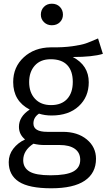

<svg xmlns="http://www.w3.org/2000/svg" viewBox="-20 -801 574 1034"><path d="M259 -665Q234 -665 217 -681.5Q200 -698 200 -722Q200 -747 216.5 -764Q233 -781 259 -781Q286 -781 302.5 -764Q319 -747 319 -722Q319 -698 302.5 -681.5Q286 -665 259 -665ZM318 -91Q398 -91 447.5 -50Q497 -9 497 54Q497 131 436.5 172Q376 213 256 213Q136 213 81.5 177.5Q27 142 27 72Q27 32 51.5 0Q76 -32 115 -50Q82 -77 82 -118Q82 -173 140 -211Q51 -257 51 -359Q51 -440 108 -492.5Q165 -545 253 -546Q320 -545 369.5 -552Q419 -559 443 -567.5Q467 -576 508 -594L534 -511Q479 -494 372 -494Q458 -449 458 -358Q458 -279 404 -229Q350 -179 258 -179Q221 -179 190 -189Q160 -169 160 -136Q160 -91 234 -91ZM137 -359Q137 -303 168.5 -269Q200 -235 255 -235Q311 -235 341.5 -268Q372 -301 372 -360Q372 -419 342 -450.5Q312 -482 253 -482Q198 -482 167.5 -448Q137 -414 137 -359ZM252 143Q338 143 375 122.5Q412 102 412 60Q412 21 383 0.5Q354 -20 302 -20H218Q190 -20 160 -27Q105 9 105 62Q105 102 138.5 122.5Q172 143 252 143Z"/></svg>

Font: Sedus Text
Style: Regular
Weight: 400
Designer: TypeMates
Foundry: TypeMates, Runge Thomsen GbR
Version: Version 4.202;PS 004.202;hotconv 1.0.88;makeotf.lib2.5.64775